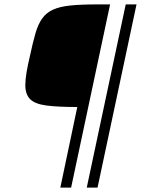

<svg xmlns="http://www.w3.org/2000/svg" viewBox="-20 -708 653 872"><path d="M254 144 331 -222Q241 -222 189.5 -229Q138 -236 116.5 -258Q95 -280 95 -321Q95 -346 100.5 -379Q106 -412 116 -454Q129 -515 141 -556.5Q153 -598 171.5 -624Q190 -650 220.5 -664Q251 -678 299.5 -683Q348 -688 422 -688H480L303 144ZM374 144 551 -688H600L423 144Z"/></svg>

Font: Saira SemiExpanded Light
Style: Italic
Weight: 300
Width: 6
Italic angle: -12°
Designer: Hector Gatti with collaboration of the Omnibus-Type team
Foundry: Omnibus-Type
Version: Version 1.101